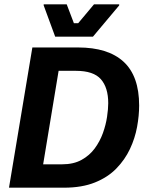

<svg xmlns="http://www.w3.org/2000/svg" viewBox="-20 -870 673 890"><path d="M21.7 0 130 -650H341.7Q480.8 -650 552.9 -583.8Q625 -517.5 625 -380.8Q625 -334.2 615.4 -281.7Q605.8 -229.2 582.5 -179.6Q559.2 -130 519.6 -89.2Q480 -48.3 420 -24.2Q360 0 276.7 0ZM180 -108.3H267.5Q320.8 -108.3 357.9 -128.8Q395 -149.2 419.2 -182.1Q443.3 -215 457.1 -253.3Q470.8 -291.7 476.2 -328.3Q481.7 -365 481.7 -391.7Q481.7 -464.2 447.5 -502.9Q413.3 -541.7 331.7 -541.7H251.7ZM235.8 -700 182.5 -845V-850H289.2L322.5 -762.5H342.5L415.8 -850H532.5V-845L410.8 -700Z"/></svg>

Font: Familjen Grotesk GF
Style: Bold Italic
Weight: 700
Designer: Anders Wikstroem, Jonas Baeckman, Matilda Gysing, Kristian Moeller
Foundry: Familjen STHML AB
Version: Version 2.000; Beta; Release 4; Build 6